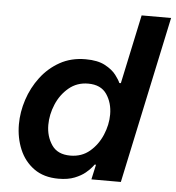

<svg xmlns="http://www.w3.org/2000/svg" viewBox="-54 -810 797 870"><g transform="rotate(5 344.5 -375.0)"><path d="M244 10Q177 10 132.5 -22Q88 -54 66 -106.5Q44 -159 44 -220Q44 -276 62.5 -332.5Q81 -389 116.5 -436Q152 -483 203 -511.5Q254 -540 320 -540Q375 -540 408.5 -522Q442 -504 459 -481.5Q476 -459 481 -446H488L555 -760H689L527 0H393L408 -68H402Q402 -68 393 -56.5Q384 -45 365.5 -29.5Q347 -14 317 -2Q287 10 244 10ZM288 -99Q340 -99 376.5 -130Q413 -161 432.5 -207.5Q452 -254 452 -300Q452 -353 425.5 -392Q399 -431 341 -431Q290 -431 253 -400Q216 -369 196.5 -322.5Q177 -276 177 -229Q177 -177 203.5 -138Q230 -99 288 -99Z"/></g></svg>

Font: Be Vietnam Pro SemiBold
Style: Italic
Weight: 600
Italic angle: -12°
Designer: Lam Bao, Tony Le, Vietanh Nguyen
Foundry: Yellow Type Foundry
Version: Version 1.002; ttfautohint (v1.8.3)